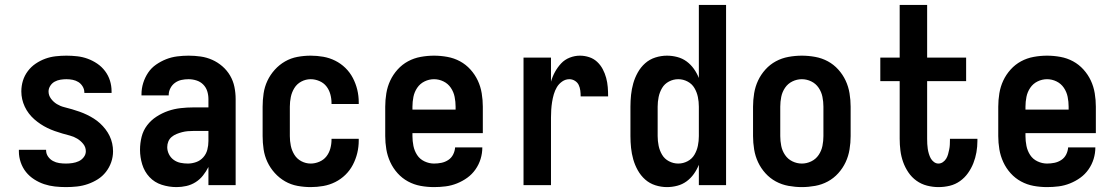

<svg xmlns="http://www.w3.org/2000/svg" viewBox="-20 -755 4540 783"><path d="M249 8Q226 8 203.5 5.5Q181 3 160 -4Q139 -11 119.5 -23.5Q100 -36 86 -53.5Q72 -71 64.5 -93Q57 -115 57 -137V-144H168V-142Q168 -128 176 -116.5Q184 -105 196 -98.5Q208 -92 221.5 -90Q235 -88 249 -88Q262 -88 275.5 -90Q289 -92 301 -97.5Q313 -103 321.5 -114Q330 -125 330 -138Q330 -155 319.5 -168Q309 -181 295 -189.5Q281 -198 265.5 -202Q250 -206 234.5 -210.5Q219 -215 203.5 -220.5Q188 -226 173.5 -233Q159 -240 145.5 -249Q132 -258 120 -268.5Q108 -279 98 -292Q88 -305 81 -320Q74 -335 70.5 -350.5Q67 -366 67 -382Q67 -405 73.5 -426Q80 -447 93.5 -465Q107 -483 125.5 -495.5Q144 -508 164.5 -515.5Q185 -523 207 -525.5Q229 -528 251 -528Q273 -528 295 -525.5Q317 -523 337.5 -515.5Q358 -508 376.5 -495.5Q395 -483 408.5 -465Q422 -447 428.5 -426Q435 -405 435 -383V-376H324V-378Q324 -391 317 -402.5Q310 -414 299.5 -420.5Q289 -427 276.5 -429.5Q264 -432 251 -432Q239 -432 226.5 -430Q214 -428 203 -422Q192 -416 185 -405Q178 -394 178 -382Q178 -366 188 -352.5Q198 -339 212 -330.5Q226 -322 242 -318Q258 -314 273.5 -309.5Q289 -305 304.5 -299.5Q320 -294 334.5 -287Q349 -280 362.5 -271.5Q376 -263 388 -252Q400 -241 410 -228Q420 -215 427 -200.5Q434 -186 437.5 -170Q441 -154 441 -138Q441 -115 433.5 -93.5Q426 -72 412 -54Q398 -36 379 -24Q360 -12 338.5 -4.5Q317 3 294.5 5.5Q272 8 249 8Z M700 8Q669 8 639.5 -1.5Q610 -11 589.5 -33Q569 -55 560 -84.5Q551 -114 551 -144Q551 -171 557.5 -197Q564 -223 580 -244Q596 -265 618.5 -279.5Q641 -294 665.5 -302.5Q690 -311 716.5 -314Q743 -317 769 -317H830V-351Q830 -368 825 -383.5Q820 -399 808.5 -410.5Q797 -422 781 -427Q765 -432 749 -432Q734 -432 720 -429Q706 -426 694 -417.5Q682 -409 675 -395.5Q668 -382 668 -368V-366H557V-371Q557 -394 564 -416.5Q571 -439 584 -458.5Q597 -478 616.5 -491.5Q636 -505 657.5 -513.5Q679 -522 702.5 -525Q726 -528 749 -528Q774 -528 798.5 -524.5Q823 -521 845.5 -511Q868 -501 887 -484.5Q906 -468 918.5 -446.5Q931 -425 936 -400.5Q941 -376 941 -351V0H830V-74Q821 -56 808 -39.5Q795 -23 777.5 -12Q760 -1 740 3.5Q720 8 700 8ZM746 -88Q763 -88 780 -94Q797 -100 809 -113.5Q821 -127 825.5 -144.5Q830 -162 830 -180V-221H769Q757 -221 745.5 -220Q734 -219 722.5 -216Q711 -213 700 -208.5Q689 -204 680 -196.5Q671 -189 666.5 -178Q662 -167 662 -155Q662 -140 669 -126Q676 -112 688.5 -103Q701 -94 716 -91Q731 -88 746 -88Z M1247 8Q1220 8 1193 3Q1166 -2 1142.5 -15.5Q1119 -29 1100.5 -49.5Q1082 -70 1070.5 -94.5Q1059 -119 1055 -146Q1051 -173 1051 -200V-320Q1051 -347 1055 -374Q1059 -401 1070.5 -425.5Q1082 -450 1100.5 -470.5Q1119 -491 1142.5 -504.5Q1166 -518 1193 -523Q1220 -528 1247 -528Q1273 -528 1298.5 -523.5Q1324 -519 1347 -507.5Q1370 -496 1388.5 -478Q1407 -460 1419 -437Q1431 -414 1437 -389Q1443 -364 1443 -338V-331H1332V-334Q1332 -353 1327 -371Q1322 -389 1311 -403Q1300 -417 1282.5 -424.5Q1265 -432 1247 -432Q1227 -432 1209 -422.5Q1191 -413 1180.5 -396Q1170 -379 1166 -359.5Q1162 -340 1162 -320V-200Q1162 -180 1166 -160.5Q1170 -141 1180.5 -124Q1191 -107 1209 -97.5Q1227 -88 1247 -88Q1265 -88 1282.5 -95.5Q1300 -103 1311 -117Q1322 -131 1327 -149Q1332 -167 1332 -186V-189H1443V-182Q1443 -156 1437 -131Q1431 -106 1419 -83Q1407 -60 1388.5 -42Q1370 -24 1347 -12.5Q1324 -1 1298.5 3.5Q1273 8 1247 8Z M1750 8Q1722 8 1695 3Q1668 -2 1644 -15Q1620 -28 1601.5 -48.5Q1583 -69 1571.5 -94Q1560 -119 1555.5 -146Q1551 -173 1551 -200V-320Q1551 -347 1555.5 -374.5Q1560 -402 1571.5 -426.5Q1583 -451 1601.5 -471.5Q1620 -492 1644 -505Q1668 -518 1695.5 -523Q1723 -528 1750 -528Q1777 -528 1804.5 -523Q1832 -518 1856 -505Q1880 -492 1898.5 -471.5Q1917 -451 1928.5 -426.5Q1940 -402 1944.5 -374.5Q1949 -347 1949 -320V-212H1662V-200Q1662 -180 1666 -160Q1670 -140 1681 -123Q1692 -106 1711 -97Q1730 -88 1750 -88Q1765 -88 1780 -91Q1795 -94 1808 -102.5Q1821 -111 1828 -125Q1835 -139 1836 -154H1947Q1947 -130 1940 -107Q1933 -84 1919 -64Q1905 -44 1885.5 -30Q1866 -16 1843.5 -7Q1821 2 1797.5 5Q1774 8 1750 8ZM1662 -308H1838V-320Q1838 -340 1834 -360Q1830 -380 1818.5 -397Q1807 -414 1788.5 -423Q1770 -432 1750 -432Q1730 -432 1711.5 -423Q1693 -414 1681.5 -397Q1670 -380 1666 -360Q1662 -340 1662 -320Z M2115 0V-520H2227V-422Q2233 -443 2243.5 -462Q2254 -481 2268.5 -496.5Q2283 -512 2303.5 -520Q2324 -528 2345 -528Q2364 -528 2382.5 -522Q2401 -516 2415 -503Q2429 -490 2438 -473Q2447 -456 2452 -437.5Q2457 -419 2458.5 -400Q2460 -381 2460 -362H2348Q2348 -374 2346.5 -386Q2345 -398 2340 -408.5Q2335 -419 2324.5 -425.5Q2314 -432 2302 -432Q2286 -432 2272.5 -422.5Q2259 -413 2251 -399.5Q2243 -386 2238.5 -370.5Q2234 -355 2231.5 -339Q2229 -323 2228 -307.5Q2227 -292 2227 -276V0Z M2700 8Q2676 8 2652.5 0.5Q2629 -7 2611 -23Q2593 -39 2581 -60.5Q2569 -82 2562.5 -105Q2556 -128 2553.5 -152Q2551 -176 2551 -200V-320Q2551 -344 2553.5 -368Q2556 -392 2562.5 -415Q2569 -438 2581 -459.5Q2593 -481 2611 -497Q2629 -513 2652.5 -520.5Q2676 -528 2700 -528Q2721 -528 2742 -522.5Q2763 -517 2780 -504.5Q2797 -492 2809.5 -474.5Q2822 -457 2830 -437V-735H2941V0H2830V-83Q2822 -63 2809.5 -45.5Q2797 -28 2780 -15.5Q2763 -3 2742 2.5Q2721 8 2700 8ZM2746 -88Q2766 -88 2784 -97.5Q2802 -107 2812 -124Q2822 -141 2826 -160.5Q2830 -180 2830 -200V-320Q2830 -340 2826 -359.5Q2822 -379 2812 -396Q2802 -413 2784 -422.5Q2766 -432 2746 -432Q2726 -432 2708 -422.5Q2690 -413 2680 -396Q2670 -379 2666 -359.5Q2662 -340 2662 -320V-200Q2662 -180 2666 -160.5Q2670 -141 2680 -124Q2690 -107 2708 -97.5Q2726 -88 2746 -88Z M3250 8Q3223 8 3195.5 3Q3168 -2 3144 -15Q3120 -28 3101.5 -48.5Q3083 -69 3071.5 -93.5Q3060 -118 3055.5 -145.5Q3051 -173 3051 -200V-320Q3051 -347 3055.5 -374.5Q3060 -402 3071.5 -426.5Q3083 -451 3101.5 -471.5Q3120 -492 3144 -505Q3168 -518 3195.5 -523Q3223 -528 3250 -528Q3277 -528 3304.5 -523Q3332 -518 3356 -505Q3380 -492 3398.5 -471.5Q3417 -451 3428.5 -426.5Q3440 -402 3444.5 -374.5Q3449 -347 3449 -320V-200Q3449 -173 3444.5 -145.5Q3440 -118 3428.5 -93.5Q3417 -69 3398.5 -48.5Q3380 -28 3356 -15Q3332 -2 3304.5 3Q3277 8 3250 8ZM3250 -88Q3270 -88 3288.5 -97Q3307 -106 3318.5 -123Q3330 -140 3334 -160Q3338 -180 3338 -200V-320Q3338 -340 3334 -360Q3330 -380 3318.5 -397Q3307 -414 3288.5 -423Q3270 -432 3250 -432Q3230 -432 3211.5 -423Q3193 -414 3181.5 -397Q3170 -380 3166 -360Q3162 -340 3162 -320V-200Q3162 -180 3166 -160Q3170 -140 3181.5 -123Q3193 -106 3211.5 -97Q3230 -88 3250 -88Z M3807 8Q3784 8 3760.5 2Q3737 -4 3717.5 -18Q3698 -32 3684.5 -52Q3671 -72 3663 -94.5Q3655 -117 3652 -141Q3649 -165 3649 -189V-424H3570V-520H3649V-735H3761V-520H3920V-424H3761V-189Q3761 -178 3761.5 -168Q3762 -158 3763.5 -148Q3765 -138 3768 -128Q3771 -118 3775.5 -109.5Q3780 -101 3788.5 -94.5Q3797 -88 3807 -88Q3817 -88 3825.5 -94Q3834 -100 3839 -108.5Q3844 -117 3846.5 -126.5Q3849 -136 3851 -145.5Q3853 -155 3853.5 -165Q3854 -175 3854 -184V-189H3966V-180Q3966 -157 3962 -134Q3958 -111 3949.5 -89.5Q3941 -68 3927.5 -49Q3914 -30 3895 -16.5Q3876 -3 3853.5 2.5Q3831 8 3807 8Z M4250 8Q4222 8 4195 3Q4168 -2 4144 -15Q4120 -28 4101.5 -48.5Q4083 -69 4071.5 -94Q4060 -119 4055.5 -146Q4051 -173 4051 -200V-320Q4051 -347 4055.5 -374.5Q4060 -402 4071.5 -426.5Q4083 -451 4101.5 -471.5Q4120 -492 4144 -505Q4168 -518 4195.5 -523Q4223 -528 4250 -528Q4277 -528 4304.5 -523Q4332 -518 4356 -505Q4380 -492 4398.5 -471.5Q4417 -451 4428.5 -426.5Q4440 -402 4444.5 -374.5Q4449 -347 4449 -320V-212H4162V-200Q4162 -180 4166 -160Q4170 -140 4181 -123Q4192 -106 4211 -97Q4230 -88 4250 -88Q4265 -88 4280 -91Q4295 -94 4308 -102.5Q4321 -111 4328 -125Q4335 -139 4336 -154H4447Q4447 -130 4440 -107Q4433 -84 4419 -64Q4405 -44 4385.5 -30Q4366 -16 4343.5 -7Q4321 2 4297.5 5Q4274 8 4250 8ZM4162 -308H4338V-320Q4338 -340 4334 -360Q4330 -380 4318.5 -397Q4307 -414 4288.5 -423Q4270 -432 4250 -432Q4230 -432 4211.5 -423Q4193 -414 4181.5 -397Q4170 -380 4166 -360Q4162 -340 4162 -320Z"/></svg>

Font: Iosevka Custom
Style: Bold
Weight: 700
Monospace: yes
Designer: Belleve Invis
Foundry: Belleve Invis
Version: Version 30.3.3; ttfautohint (v1.8.3)